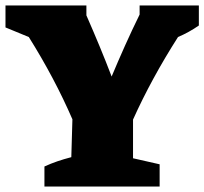

<svg xmlns="http://www.w3.org/2000/svg" viewBox="-55 -680 745 700"><path d="M107 0V-73Q131 -84 154.5 -92Q178 -100 205 -107L209 -245Q144 -395 50 -545L-35 -580V-660H260V-624Q285 -567 308 -511.5Q331 -456 352 -401Q375 -456 400.5 -513Q426 -570 454 -627V-660H670V-587Q634 -562 594 -545Q497 -393 430 -244V-103L527 -81V0Z"/></svg>

Font: Piazzolla Black
Style: Regular
Weight: 900
Designer: Juan Pablo del Peral
Foundry: Huerta Tipografica
Version: Version 1.330